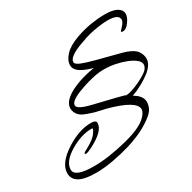

<svg xmlns="http://www.w3.org/2000/svg" viewBox="-160 -771 1046 1045"><g transform="rotate(-30 363.5 -248.0)"><path d="M156 114Q84 114 50.5 94.5Q17 75 17 38Q17 -24 106 -82Q190 -136 264 -136Q297 -136 297 -118Q297 -68 198 -18Q170 -4 161 -4Q152 -4 152 -7Q152 -13 174 -24Q201 -38 221 -53.5Q241 -69 252 -88Q259 -100 259 -103Q259 -107 251 -107Q189 -107 119 -66Q43 -21 43 30Q43 77 164 77Q210 77 261 69.5Q312 62 369 48Q437 31 475.5 10.5Q514 -10 531 -35Q542 -51 542 -63Q542 -116 380 -160Q360 -165 347 -167.5Q334 -170 311 -176Q294 -181 276 -187.5Q258 -194 246 -200Q227 -210 217.5 -226.5Q208 -243 208 -259Q208 -319 327 -362Q378 -379 429 -387Q389 -398 365 -411Q324 -432 324 -464Q324 -494 352 -524.5Q380 -555 440 -577Q490 -595 537.5 -602.5Q585 -610 625 -610Q677 -610 702 -595Q727 -580 727 -557Q727 -535 708 -509Q688 -480 666 -480Q656 -480 656 -486Q656 -486 674 -506Q692 -526 692 -539Q692 -574 622 -574Q605 -574 582.5 -571.5Q560 -569 534 -564Q506 -559 481 -551Q456 -543 427 -532Q348 -501 348 -470Q348 -456 378.5 -444Q409 -432 455 -420Q520 -403 555 -394Q590 -385 605 -381Q620 -377 625 -375Q671 -359 687 -336.5Q703 -314 703 -288Q703 -253 660 -217Q636 -198 602.5 -179.5Q569 -161 537 -150Q587 -122 587 -83Q587 -66 579 -47Q571 -28 549 -10Q517 16 475 37.5Q433 59 375 77Q321 93 263.5 103.5Q206 114 156 114ZM510 -170Q524 -170 546.5 -177.5Q569 -185 592.5 -196Q616 -207 635.5 -219Q655 -231 663 -241Q674 -255 674 -268Q674 -285 655.5 -300Q637 -315 607 -327Q577 -339 541.5 -346Q506 -353 471 -353Q459 -353 447 -352Q435 -351 424 -349Q369 -339 316 -319Q237 -291 237 -262Q237 -237 329 -216Q488 -178 499 -174Q505 -170 510 -170Z"/></g></svg>

Font: Corinthia
Style: Bold
Weight: 700
Designer: Robert E. Leuschke
Foundry: Robert E. Leuschke
Version: Version 1.013; ttfautohint (v1.8.3)